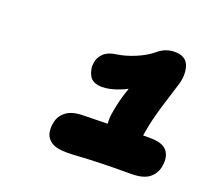

<svg xmlns="http://www.w3.org/2000/svg" viewBox="-90 -978 755 696"><g transform="rotate(20 287.5 -629.5)"><path d="M232 -391Q189 -391 170 -404Q151 -417 147 -437Q143 -457 148 -478Q153 -504 176 -521Q199 -538 243 -538Q261 -538 292 -539Q312 -540 334 -540Q332 -558 335 -578Q341 -616 351 -651Q356 -668 362 -685Q349 -678 336 -673Q298 -658 269 -658Q231 -658 218.5 -682.5Q206 -707 211 -733Q214 -752 230 -767.5Q246 -783 277 -787Q312 -792 348.5 -807.5Q385 -823 409 -843Q423 -855 439 -861.5Q455 -868 474 -868Q518 -868 529 -833.5Q540 -799 525 -755Q508 -702 498 -668Q488 -634 482.5 -612Q477 -590 474 -572Q472 -558 469 -544Q483 -544 495 -544Q545 -544 562 -522Q579 -500 573 -465Q569 -436 546.5 -417Q524 -398 475 -398Q402 -398 354 -396.5Q306 -395 277.5 -393Q249 -391 232 -391Z"/></g></svg>

Font: Shantell Sans Light ExtraBold
Style: Italic
Weight: 800
Italic angle: -11°
Version: Version 1.008;[ac192a2d6]